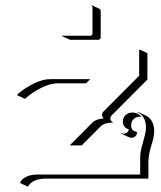

<svg xmlns="http://www.w3.org/2000/svg" viewBox="-20 -681 626 747"><path d="M220.5 -541 221.4 -542.7Q222.9 -542 224.6 -542H332Q335.2 -542 337.5 -544.3Q339.8 -546.6 339.8 -549.8V-652.3Q339.8 -657.2 335.4 -659.4L336.2 -661.1L366.2 -647.2Q371.8 -644.5 371.8 -638.2V-535.6Q371.8 -531.5 369 -528.8Q366.2 -526.1 362.1 -526.1H254.6Q252.4 -526.1 250.5 -526.9ZM46.9 -310.5 50 -315.9Q76.9 -339.1 111.8 -356.1Q146.7 -373 173.8 -373H330.8L315.2 -356.9H203.9Q176 -356.9 140 -339Q104 -321 76.9 -296.4ZM58.6 31.2 60.5 24.4Q79.8 -2 127.7 -2H525.4V-66.4Q525.4 -85.7 531 -107.4Q536.6 -129.2 542.2 -149.2Q547.9 -169.2 547.9 -184.6Q547.9 -208 538.9 -223Q530 -238 514.9 -244.4L517.1 -245.6L547.1 -231.7Q562 -224.6 570.9 -209.2Q579.8 -193.8 579.8 -170.4Q579.8 -157.7 576.3 -142.2Q572.8 -126.7 568.6 -114Q564.5 -101.3 560.9 -84.4Q557.4 -67.4 557.4 -52.2V13.9H158Q134 13.9 115.7 21.5Q97.4 29.1 88.6 45.4ZM251.2 -115.2Q263.2 -127.2 339.8 -204.3Q354 -218.5 383.8 -220.2Q377.2 -226.1 377 -234.1Q377 -241.5 382.3 -246.8L521.5 -386.5V-486.3L523.4 -488.3L553.5 -474.1V-371.6L413.8 -231.4Q409.2 -226.8 409.2 -220.7Q409.2 -216.1 411.7 -211.8Q414.3 -207.5 419.2 -205.3L420.9 -204.1Q386.5 -204.1 371.3 -189L299.8 -117.2L297.9 -115.2ZM450.7 -161.6 451.2 -163.3Q456.3 -160.9 462.2 -160.9Q469.5 -160.9 474.9 -165.8Q480.2 -170.7 481 -178.7Q471.4 -179.7 464.7 -187.9Q458 -196 458 -207Q458 -223.1 468.5 -233.2Q479 -243.2 495.1 -243.2Q515.9 -243.2 530.3 -227.1H528.8Q527.8 -227.1 525.1 -227.1Q510.5 -227.1 500.4 -218Q490.2 -209 490.2 -192.9Q490.2 -181.6 497.1 -173.8L513.2 -166.5Q513.2 -157.7 507 -151.4Q500.7 -145 492.2 -145Q486.1 -145 480.7 -147.5Z"/></svg>

Font: AgreloyOut1
Style: Medium
Weight: 400
Designer: gluk
Foundry: gluk
Version: Version 0.27